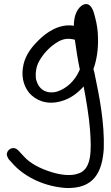

<svg xmlns="http://www.w3.org/2000/svg" viewBox="-20 -678 556 962"><path d="M23 119 51 150C110 211 204 257 312 264C449 268 492 187 500 67C504 -62 478 -195 455 -304L452 -318C451 -323 449 -327 448 -332C464 -374 473 -433 471 -488C471 -525 464 -564 457 -589C453 -602 443 -669 401 -656C396 -654 392 -652 388 -649C361 -628 350 -590 350 -549C276 -561 211 -514 175 -478C142 -446 110 -407 98 -356C85 -300 96 -250 126 -213C158 -176 212 -151 283 -170C330 -182 368 -210 399 -245C412 -177 426 -94 431 -28C439 78 439 169 374 191H373C336 206 281 198 237 184C182 167 131 141 100 106L71 75C66 70 58 64 47 64C30 64 14 78 14 97C14 103 23 119 23 119ZM183 -383C204 -417 235 -448 271 -469C299 -485 324 -487 355 -479C361 -435 370 -376 380 -330L375 -319C353 -272 314 -235 266 -219C209 -204 173 -234 162 -276C161 -279 161 -281 160 -284C156 -325 165 -356 183 -383Z"/></svg>

Font: Stray Cat
Style: ExBd
Weight: 800
Version: Version 1.0